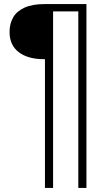

<svg xmlns="http://www.w3.org/2000/svg" viewBox="-20 -830 520 944"><path d="M201 94V-539Q120 -538 73.5 -572.5Q27 -607 27 -673Q27 -713 44.5 -744Q62 -775 100.5 -792.5Q139 -810 200 -810H405V94H365V-774H241V94Z"/></svg>

Font: Oswald ExtraLight
Style: Regular
Weight: 250
Designer: Vernon Adams
Foundry: Vernon Adams
Version: Version 4.100; ttfautohint (v1.8.1.43-b0c9)